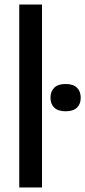

<svg xmlns="http://www.w3.org/2000/svg" viewBox="-20 -828 376 848"><path d="M65 0V-808H165.5V0ZM270 -336.5Q236.5 -336.5 219.8 -352.5Q203 -368.5 203 -396.5Q203 -424.5 219.8 -440.8Q236.5 -457 270 -457Q303 -457 319.8 -440.8Q336.5 -424.5 336.5 -396.5Q336.5 -368.5 319.8 -352.5Q303 -336.5 270 -336.5Z"/></svg>

Font: Encode Sans SmCnd Md
Style: Regular
Weight: 500
Width: 4
Designer: Multiple Designers
Foundry: Impallari Type
Version: Version 3.002; ttfautohint (v1.8.3) -l 8 -r 50 -G 200 -x 14 